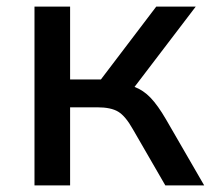

<svg xmlns="http://www.w3.org/2000/svg" viewBox="-20 -559 636 579"><path d="M84 0V-539.1H191.4V-319.3H284.2L451.2 -539.1H570.3L385.7 -296.9Q412.1 -287.1 434.1 -264.2Q456.1 -241.2 480.5 -199.2L595.7 0H478.5L380.9 -168.9Q358.4 -209 336.4 -222.2Q314.5 -235.4 273.4 -235.4H191.4V0Z"/></svg>

Font: Min Sans Medium
Style: Regular
Weight: 500
Designer: Jinseong-Kim, NotoSansCJK, Nunito
Foundry: Jinseong-Kim
Version: Version 1.400;Glyphs 3.1.2 (3151)